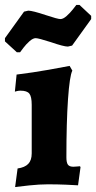

<svg xmlns="http://www.w3.org/2000/svg" viewBox="-43 -744 388 775"><path d="M28 -64Q57 -68 71 -82.5Q85 -97 85 -125V-321Q85 -354 75.5 -366Q66 -378 40 -378Q33 -378 26 -376.5Q19 -375 17 -374L24 -443Q89 -451 154 -462.5Q219 -474 238 -478L249 -459Q238 -437 231.5 -343.5Q225 -250 225 -109Q225 -88 231 -79.5Q237 -71 253 -71Q261 -71 269 -72Q277 -73 280 -73L282 -69L272 4Q259 3 223.5 1.5Q188 0 150 0Q117 0 74 4.5Q31 9 18 11ZM-23 -577V-590L54 -697L71 -701Q88 -701 142 -683Q190 -667 201 -667Q212 -667 226 -679.5Q240 -692 251 -706Q262 -720 265 -724H278L325 -680V-667L248 -560L231 -556Q214 -556 162 -574Q112 -590 101 -590Q90 -590 76 -577.5Q62 -565 51.5 -551Q41 -537 38 -533H25Z"/></svg>

Font: Alegreya ExtraBold
Style: Regular
Weight: 800
Designer: Juan Pablo del Peral
Foundry: Huerta Tipografica
Version: Version 2.007; ttfautohint (v1.6)